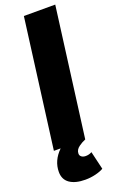

<svg xmlns="http://www.w3.org/2000/svg" viewBox="-196 -828 682 1093"><g transform="rotate(-20 145.5 -282.0)"><path d="M46.9 0H5.9L107.9 -779.8H297.9L195.8 0Q182.6 5.9 174.8 10Q167 14.2 155.3 22.5Q143.6 30.8 137.7 40.8Q131.8 50.8 131.8 63Q131.8 75.2 141.6 82.5Q151.4 89.8 167 89.8Q187 89.8 204.1 80.1L230 189.9Q212.4 200.7 181.6 208.3Q150.9 215.8 119.1 215.8Q59.1 215.8 25.1 192.4Q-8.8 168.9 -8.8 123Q-8.8 54.2 46.9 0Z"/></g></svg>

Font: Cooper Hewitt
Style: Heavy Italic
Weight: 714
Designer: Village Type and Design LLC
Foundry: Cooper Hewitt Smithsonian Design Museum
Version: 1.000